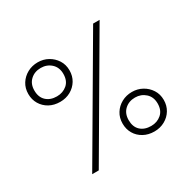

<svg xmlns="http://www.w3.org/2000/svg" viewBox="-146 -818 989 975"><g transform="rotate(-30 349.0 -330.0)"><path d="M514 -660H552L166 0H127.5ZM50 -514.5Q50 -548.5 66.5 -574.5Q83 -600.5 110.5 -615.5Q138 -630.5 171.5 -630.5Q204 -630.5 231 -615.5Q258 -600.5 274.8 -574.5Q291.5 -548.5 291.5 -514.5Q291.5 -481.5 275.8 -455.5Q260 -429.5 232.8 -414.2Q205.5 -399 171.5 -399Q135.5 -399 108.2 -414.2Q81 -429.5 65.5 -455.5Q50 -481.5 50 -514.5ZM85.5 -514.5Q85.5 -475 109 -453.2Q132.5 -431.5 170.5 -431.5Q206 -431.5 230.8 -452.8Q255.5 -474 255.5 -514.5Q255.5 -553 230.8 -575.5Q206 -598 170.5 -598Q134 -598 109.8 -575.5Q85.5 -553 85.5 -514.5ZM389.5 -145Q389.5 -179 405.8 -205Q422 -231 449.5 -246Q477 -261 510.5 -261Q543 -261 570.2 -246Q597.5 -231 614.2 -205Q631 -179 631 -145Q631 -112 615.2 -86Q599.5 -60 572 -44.8Q544.5 -29.5 510.5 -29.5Q475 -29.5 447.5 -44.8Q420 -60 404.8 -86Q389.5 -112 389.5 -145ZM425 -145Q425 -105 448.2 -83.5Q471.5 -62 510 -62Q545.5 -62 570.2 -83.5Q595 -105 595 -145Q595 -183.5 570 -206Q545 -228.5 510 -228.5Q473.5 -228.5 449.2 -206Q425 -183.5 425 -145Z"/></g></svg>

Font: League Spartan Thin ExtraLight
Style: Regular
Weight: 250
Version: Version 2.002